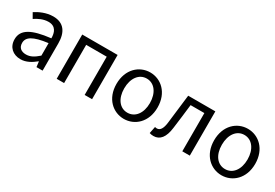

<svg xmlns="http://www.w3.org/2000/svg" viewBox="30 -1292 2925 2040"><g transform="rotate(30 1493.0 -271.5)"><path d="M217 13C285 13 345 -22 397 -65H400L408 0H483V-334C483 -468 427 -556 295 -556C208 -556 131 -518 81 -486L117 -423C160 -452 217 -481 280 -481C369 -481 392 -414 392 -344C161 -318 58 -259 58 -141C58 -43 126 13 217 13ZM243 -60C189 -60 147 -85 147 -147C147 -217 209 -262 392 -285V-132C339 -85 296 -60 243 -60Z M656 -543V0H747V-469H999V0H1090V-543Z M1485 13C1618 13 1737 -91 1737 -271C1737 -452 1618 -556 1485 -556C1352 -556 1233 -452 1233 -271C1233 -91 1352 13 1485 13ZM1485 -63C1391 -63 1328 -146 1328 -271C1328 -396 1391 -481 1485 -481C1579 -481 1643 -396 1643 -271C1643 -146 1579 -63 1485 -63Z M1849 13C1928 13 1976 -47 1991 -168C2005 -268 2016 -369 2028 -469H2197V0H2289V-543H1956C1942 -425 1929 -308 1914 -191C1905 -110 1879 -75 1841 -75C1831 -75 1824 -77 1817 -79L1800 5C1815 10 1829 13 1849 13Z M2683 13C2816 13 2935 -91 2935 -271C2935 -452 2816 -556 2683 -556C2550 -556 2431 -452 2431 -271C2431 -91 2550 13 2683 13ZM2683 -63C2589 -63 2526 -146 2526 -271C2526 -396 2589 -481 2683 -481C2777 -481 2841 -396 2841 -271C2841 -146 2777 -63 2683 -63Z"/></g></svg>

Font: Kinto Sans
Style: Regular
Weight: 400
Designer: Authors: Ryoko NISHIZUKA  (kana & ideographs); Paul D. Hunt (Latin, Greek & Cyrillic); Wenlong ZHANG  (bopomofo); Sandol
Foundry: Adobe Systems Incorporated, ookami Inc.
Version: Version 0.001